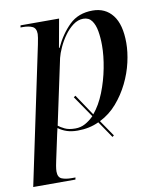

<svg xmlns="http://www.w3.org/2000/svg" viewBox="-95 -614 762 923"><g transform="rotate(-10 286.0 -153.0)"><path d="M409 69 354 -12Q331 -1 305 4.5Q279 10 250 10Q220 10 197.5 2.5Q175 -5 156 -19Q152 -4 150 7Q148 18 144 35L123 133Q121 140 118 158Q115 176 115 186Q115 215 134 222.5Q153 230 181 230H200L198 240H-8L133 -430Q141 -469 141 -481Q141 -509 123 -517.5Q105 -526 76 -526H65L67 -536H255L230 -397H233Q262 -460 306 -503Q350 -546 420 -546Q482 -546 517.5 -500.5Q553 -455 553 -365Q553 -321 541.5 -270.5Q530 -220 506 -171Q482 -122 446.5 -81Q411 -40 363 -16L417 63ZM241 -2Q267 -2 289 -14Q311 -26 331 -46L259 -151L268 -157L337 -54Q369 -92 391 -147.5Q413 -203 424.5 -263Q436 -323 436 -373Q436 -411 430.5 -443Q425 -475 410.5 -495Q396 -515 369 -515Q343 -515 319.5 -497.5Q296 -480 277 -453.5Q258 -427 245 -398.5Q232 -370 227 -349L159 -30Q170 -21 189.5 -11.5Q209 -2 241 -2Z"/></g></svg>

Font: Noto Serif Display Medium
Style: Italic
Weight: 500
Italic angle: -12°
Designer: Monotype Design Team
Foundry: Monotype Imaging Inc.
Version: Version 2.009